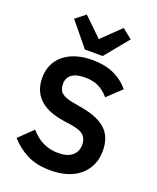

<svg xmlns="http://www.w3.org/2000/svg" viewBox="-173 -1060 958 1173"><g transform="rotate(20 305.5 -473.5)"><path d="M299 12Q209 12 146.5 -20Q84 -52 39 -104L128 -190Q164 -148 208.5 -126Q253 -104 307 -104Q368 -104 399 -130.5Q430 -157 430 -202Q430 -237 410 -259Q390 -281 335 -291L269 -301Q60 -334 60 -504Q60 -551 77.5 -589Q95 -627 128 -654Q161 -681 207.5 -695.5Q254 -710 313 -710Q392 -710 451 -684Q510 -658 552 -607L462 -522Q436 -554 399 -574Q362 -594 306 -594Q249 -594 220.5 -572.5Q192 -551 192 -512Q192 -472 215 -453Q238 -434 289 -425L354 -413Q460 -394 510.5 -345.5Q561 -297 561 -210Q561 -160 543.5 -119.5Q526 -79 492.5 -49.5Q459 -20 410.5 -4Q362 12 299 12ZM246 -754 120 -908 184 -959 304 -843 424 -959 488 -908 362 -754Z"/></g></svg>

Font: IBM Plex Sans Hebrew SemiBold
Style: Regular
Weight: 600
Designer: Mike Abbink, Paul van der Laan, Pieter van Rosmalen, Yanek Iontef
Foundry: Bold Monday
Version: Version 1.2